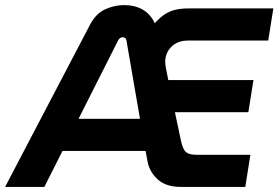

<svg xmlns="http://www.w3.org/2000/svg" viewBox="-60 -733 1092 753"><path d="M-40 0 292 -634Q315 -679 351.5 -696Q388 -713 426 -713Q468 -713 498.5 -696Q529 -679 546 -644L547 -642Q565 -662 583.5 -675Q602 -688 625 -694Q648 -700 680 -700H1012L992 -574H679Q636 -574 612 -549.5Q588 -525 588 -490Q588 -486 588.5 -480.5Q589 -475 590 -470L600 -419H934L914 -293H626L650 -180Q657 -147 669.5 -136.5Q682 -126 710 -126H922L902 0H648Q591 0 559 -29Q527 -58 519 -98L511 -141H185L114 0ZM248 -267H489L436 -574Q435 -581 430.5 -584Q426 -587 421 -587Q417 -587 411.5 -584Q406 -581 403 -574Z"/></svg>

Font: MuseoModerno Thin SemiBold
Style: Italic
Weight: 600
Italic angle: -9°
Version: Version 1.003